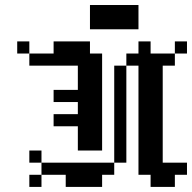

<svg xmlns="http://www.w3.org/2000/svg" viewBox="-20 -734 754 754"><path d="M47.6 -571.4H95.2V-523.8H47.6ZM95.2 -523.8H142.9V-476.2H95.2ZM142.9 -523.8H190.5V-476.2H142.9ZM190.5 -523.8H238.1V-476.2H190.5ZM238.1 -523.8H285.7V-476.2H238.1ZM285.7 -523.8H333.3V-476.2H285.7ZM333.3 -523.8H381V-476.2H333.3ZM285.7 -571.4H333.3V-523.8H285.7ZM238.1 -571.4H285.7V-523.8H238.1ZM190.5 -571.4H238.1V-523.8H190.5ZM285.7 -476.2H333.3V-428.6H285.7ZM285.7 -428.6H333.3V-381H285.7ZM285.7 -381H333.3V-333.3H285.7ZM285.7 -333.3H333.3V-285.7H285.7ZM285.7 -285.7H333.3V-238.1H285.7ZM285.7 -238.1H333.3V-190.5H285.7ZM333.3 -238.1H381V-190.5H333.3ZM333.3 -285.7H381V-238.1H333.3ZM333.3 -333.3H381V-285.7H333.3ZM333.3 -381H381V-333.3H333.3ZM333.3 -428.6H381V-381H333.3ZM333.3 -476.2H381V-428.6H333.3ZM238.1 -381H285.7V-333.3H238.1ZM190.5 -381H238.1V-333.3H190.5ZM238.1 -285.7H285.7V-238.1H238.1ZM190.5 -285.7H238.1V-238.1H190.5ZM285.7 -190.5H333.3V-142.9H285.7ZM333.3 -190.5H381V-142.9H333.3ZM333.3 -47.6H381V0H333.3ZM333.3 -95.2H381V-47.6H333.3ZM285.7 -95.2H333.3V-47.6H285.7ZM238.1 -95.2H285.7V-47.6H238.1ZM238.1 -47.6H285.7V0H238.1ZM285.7 -47.6H333.3V0H285.7ZM190.5 -95.2H238.1V-47.6H190.5ZM142.9 -95.2H190.5V-47.6H142.9ZM95.2 -142.9H142.9V-95.2H95.2ZM95.2 -47.6H142.9V0H95.2ZM381 -95.2H428.6V-47.6H381ZM428.6 -142.9H476.2V-95.2H428.6ZM428.6 -190.5H476.2V-142.9H428.6ZM428.6 -238.1H476.2V-190.5H428.6ZM428.6 -285.7H476.2V-238.1H428.6ZM428.6 -333.3H476.2V-285.7H428.6ZM428.6 -381H476.2V-333.3H428.6ZM428.6 -428.6H476.2V-381H428.6ZM428.6 -476.2H476.2V-428.6H428.6ZM476.2 -523.8H523.8V-476.2H476.2ZM523.8 -523.8H571.4V-476.2H523.8ZM571.4 -523.8H619V-476.2H571.4ZM619 -523.8H666.7V-476.2H619ZM523.8 -571.4H571.4V-523.8H523.8ZM523.8 -476.2H571.4V-428.6H523.8ZM571.4 -476.2H619V-428.6H571.4ZM571.4 -428.6H619V-381H571.4ZM571.4 -381H619V-333.3H571.4ZM523.8 -381H571.4V-333.3H523.8ZM523.8 -428.6H571.4V-381H523.8ZM523.8 -333.3H571.4V-285.7H523.8ZM523.8 -285.7H571.4V-238.1H523.8ZM523.8 -238.1H571.4V-190.5H523.8ZM571.4 -285.7H619V-238.1H571.4ZM571.4 -333.3H619V-285.7H571.4ZM571.4 -238.1H619V-190.5H571.4ZM571.4 -190.5H619V-142.9H571.4ZM523.8 -190.5H571.4V-142.9H523.8ZM523.8 -142.9H571.4V-95.2H523.8ZM571.4 -142.9H619V-95.2H571.4ZM523.8 -95.2H571.4V-47.6H523.8ZM571.4 -95.2H619V-47.6H571.4ZM619 -95.2H666.7V-47.6H619ZM666.7 -95.2H714.3V-47.6H666.7ZM619 -47.6H666.7V0H619ZM571.4 -47.6H619V0H571.4ZM666.7 -571.4H714.3V-523.8H666.7ZM333.3 -666.7H381V-619H333.3ZM381 -666.7H428.6V-619H381ZM428.6 -666.7H476.2V-619H428.6ZM476.2 -666.7H523.8V-619H476.2ZM476.2 -714.3H523.8V-666.7H476.2ZM428.6 -714.3H476.2V-666.7H428.6ZM381 -714.3H428.6V-666.7H381ZM333.3 -714.3H381V-666.7H333.3Z"/></svg>

Font: Jacquard 12
Style: Regular
Weight: 400
Designer: Sarah Cadigan-Fried
Version: Version 1.000; ttfautohint (v1.8.4.7-5d5b)